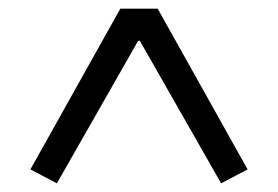

<svg xmlns="http://www.w3.org/2000/svg" viewBox="-20 -718 640 442"><path d="M489 -296 302 -624H298L111 -296L50 -328L257 -698H343L550 -328Z"/></svg>

Font: IBM Plex Sans Thai Looped
Style: Regular
Weight: 400
Designer: Mike Abbink, Paul van der Laan, Pieter van Rosmalen, Ben Mitchell, Mark Frömberg
Foundry: Bold Monday
Version: Version 1.1